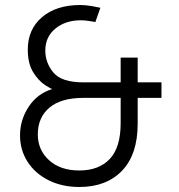

<svg xmlns="http://www.w3.org/2000/svg" viewBox="-20 -735 714 767"><path d="M188 -379V-381Q188 -377 161 -394.5Q134 -412 112.5 -446.5Q91 -481 91 -537Q91 -618 148 -666.5Q205 -715 301 -715Q322 -715 347.5 -710.5Q373 -706 381 -704L361 -647Q355 -648 337 -651Q319 -654 303 -654Q242 -654 201.5 -621Q161 -588 161 -533Q161 -484 193.5 -445Q226 -406 313 -406H462V-505H530V-406H625V-344H530V-241Q530 -118 467.5 -53Q405 12 297 12Q228 12 174 -15Q120 -42 90 -89Q60 -136 60 -194Q60 -256 94.5 -308.5Q129 -361 188 -379ZM297 -54Q375 -54 418.5 -100Q462 -146 462 -243V-344H313Q224 -344 177.5 -305Q131 -266 131 -198Q131 -136 176 -95Q221 -54 297 -54Z"/></svg>

Font: Museo Sans Light
Style: Regular
Weight: 300
Designer: Jos Buivenga
Foundry: Jos Buivenga & Rosetta Type Foundry (extension, remastering)
Version: Version 3.600;PS 1.000;hotconv 1.0.88;makeotf.lib2.5.647800;